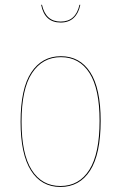

<svg xmlns="http://www.w3.org/2000/svg" viewBox="-20 -758 497 788"><path d="M229 -665.5Q163.1 -665.5 148.9 -738.3H152.3Q167.5 -669.4 229 -669.4Q291 -669.4 306.2 -738.3H309.6Q302.7 -703.6 282.5 -684.6Q262.2 -665.5 229 -665.5ZM393.1 -262.2Q393.1 -125.5 349.9 -58.1Q306.6 9.3 228 9.3Q149.9 9.3 107.2 -57.9Q64.5 -125 64.5 -258.3Q64.5 -394.5 108.4 -460.9Q152.3 -527.3 230 -527.3Q307.6 -527.3 350.3 -461.4Q393.1 -395.5 393.1 -262.2ZM68.4 -258.3Q68.4 -126.5 110.1 -60.5Q151.9 5.4 228 5.4Q304.7 5.4 346.7 -61Q388.7 -127.4 388.7 -262.2Q388.7 -393.6 347.2 -458.5Q305.7 -523.4 230 -523.4Q154.3 -523.4 111.3 -458Q68.4 -392.6 68.4 -258.3Z"/></svg>

Font: Fira Sans Compressed Four
Style: Regular
Weight: 100
Width: 1
Designer: Carrois Corporate & Edenspiekermann AG
Foundry: Carrois Corporate GbR & Edenspiekermann AG
Version: Version 4.203;PS 004.203;hotconv 1.0.88;makeotf.lib2.5.64775